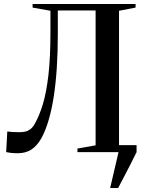

<svg xmlns="http://www.w3.org/2000/svg" viewBox="-20 -763 720 963"><path d="M532.5 180 574.5 0 558 -35H665V0Q649.5 31.5 633.8 62.5Q618 93.5 602.5 123Q587 152.5 572.5 180ZM69 5.5Q48.5 5.5 34.5 3.8Q20.5 2 11 0L16.5 -103.5Q28 -102 41.8 -101Q55.5 -100 78 -100Q94.5 -100 108 -103.2Q121.5 -106.5 133.5 -116Q145.5 -125.5 155.5 -144Q178 -184 195.2 -241.2Q212.5 -298.5 222.8 -385.8Q233 -473 233 -602.5V-709L143.5 -725V-743H660V-725L577 -709V-33.5L664 -18V0H368.5V-18L459.5 -34V-710.5H270V-590.5Q270 -503 265 -424.8Q260 -346.5 249.8 -280Q239.5 -213.5 224 -160.8Q208.5 -108 188 -70.5Q165.5 -31 137.2 -12.8Q109 5.5 69 5.5Z"/></svg>

Font: Merriweather 144pt Medium
Style: Regular
Weight: 500
Version: Version 2.100